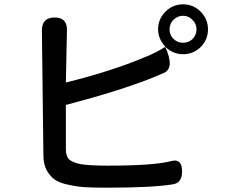

<svg xmlns="http://www.w3.org/2000/svg" viewBox="-20 -839 1040 889"><path d="M783 -659Q802 -641 828 -641Q854 -641 872 -659Q890 -678 890 -703Q890 -729 871 -747Q853 -766 828 -766Q802 -766 783 -747Q765 -729 765 -703Q765 -677 783 -659ZM472 30Q416 30 381 28Q347 27 304 18Q261 10 237 -5Q214 -20 197 -49Q181 -78 181 -119L174 -698Q174 -758 233 -758Q291 -758 290 -700L285 -457Q496 -509 650 -574Q703 -595 745 -622Q791 -522 736 -500L686 -479Q536 -419 285 -353V-149Q285 -115 300 -101Q315 -87 353 -79Q395 -72 478 -72Q698 -72 776 -94Q823 -105 823 -45Q823 10 777 15Q683 30 472 30ZM749 -619Q712 -657 712 -703Q712 -751 746 -785Q780 -819 828 -819Q875 -819 909 -785Q943 -751 943 -703Q943 -655 909 -621Q875 -588 828 -588Q783 -588 749 -619Z"/></svg>

Font: Swei Half Moon CJK SC
Style: Medium
Weight: 500
Version: Version 2.071